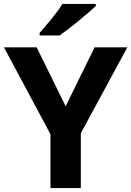

<svg xmlns="http://www.w3.org/2000/svg" viewBox="-20 -954 666 974"><path d="M313 -415 460 -714H626L390 -278V0H236V-273L0 -714H166ZM466 -934V-924Q452 -910 428.5 -890Q405 -870 378.5 -848Q352 -826 326.5 -806.5Q301 -787 282 -774H181V-787Q197 -806 219 -831.5Q241 -857 262 -884.5Q283 -912 297 -934Z"/></svg>

Font: Noto Sans Cherokee
Style: Bold
Weight: 700
Designer: Monotype Design Team
Foundry: Monotype Imaging Inc.
Version: Version 2.001; ttfautohint (v1.8.4.7-5d5b)